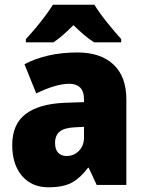

<svg xmlns="http://www.w3.org/2000/svg" viewBox="-20 -786 616 816"><path d="M310 -563Q407 -563 462 -512Q517 -461 517 -363V0H391L357 -73H354Q322 -30 285.5 -10Q249 10 186 10Q115 10 73.5 -38.5Q32 -87 32 -169Q32 -258 88.5 -301Q145 -344 252 -349L337 -352V-362Q337 -398 320.5 -414Q304 -430 275 -430Q245 -430 209 -419Q173 -408 134 -389L84 -513Q129 -537 185.5 -550Q242 -563 310 -563ZM299 -245Q253 -243 233.5 -226.5Q214 -210 214 -179Q214 -150 227.5 -136.5Q241 -123 263 -123Q294 -123 315.5 -145Q337 -167 337 -202V-247ZM381 -766Q402 -732 434.5 -691.5Q467 -651 495 -620V-606H380Q358 -620 337 -638Q316 -656 292 -679Q268 -655 248 -637.5Q228 -620 207 -606H90V-620Q107 -638 129 -664Q151 -690 171.5 -717.5Q192 -745 205 -766Z"/></svg>

Font: Noto Sans Gujarati SemiCondensed Black
Style: Regular
Weight: 900
Width: 4
Designer: Jelle Bosma - Monotype Design Team, Universal Thirst
Foundry: Monotype Imaging Inc.
Version: Version 2.106; ttfautohint (v1.8.4.7-5d5b)